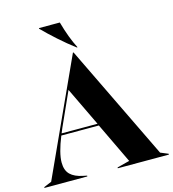

<svg xmlns="http://www.w3.org/2000/svg" viewBox="-147 -1038 1032 1146"><g transform="rotate(-15 369.5 -465.0)"><path d="M-15 -5 33 -25 358 -736H362L706 -25L754 -5V0H438V-5L515 -25L395 -276H163Q123 -177 123 -120Q123 -71 149 -45.5Q175 -20 226 -10L250 -5V0H-15ZM390 -288 275 -528 181 -319 168 -288ZM200 -926V-930H329Q357 -829 393 -760H388Q339 -797 288 -842.5Q237 -888 200 -926Z"/></g></svg>

Font: Nyght Serif Bold
Style: Regular
Weight: 700
Designer: Maksym Kobuzan
Version: Version 0.410